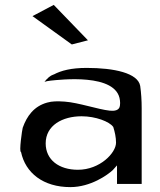

<svg xmlns="http://www.w3.org/2000/svg" viewBox="-20 -763 657 786"><path d="M200 -458H199C185 -453 174 -443 162 -428C168 -430 178 -432 188 -433C220 -436 459 -466 471 -352C472 -345 472 -338 471 -331C469 -310 447 -308 429 -310C382 -315 301 -343 245 -347C215 -349 194 -349 173 -343C119 -328 90 -288 73 -240C71 -235 57 -139 66 -141C84 -55 157 3 268 3C351 3 421 -47 442 -67L459 -86V-10H560V-320C560 -352 558 -382 554 -411C545 -464 447 -485 335 -485C271 -485 230 -474 200 -458ZM299 -68C221 -68 167 -109 167 -176C167 -250 236 -287 314 -287C372 -287 428 -265 443 -244L444 -243V-242C450 -223 455 -201 455 -179C455 -137 389 -68 299 -68ZM340 -598 200 -743 113 -697 274 -581Z"/></svg>

Font: Bluebird
Style: LiExt
Weight: 300
Designer: Jasper
Foundry: Cannot Into Space Fonts
Version: Version 0.98